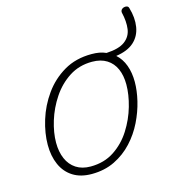

<svg xmlns="http://www.w3.org/2000/svg" viewBox="-106 -781 815 891"><g transform="rotate(-15 301.5 -336.0)"><path d="M226 19Q173 19 136.5 -4Q100 -27 81.5 -68.5Q63 -110 63 -164Q63 -220 82 -282Q101 -344 139.5 -398Q178 -452 235 -485.5Q292 -519 368 -519Q388 -519 405 -516Q422 -513 437 -506Q497 -509 526 -530.5Q555 -552 560 -587.5Q565 -623 554 -669Q553 -676 557 -681.5Q561 -687 568.5 -689.5Q576 -692 583.5 -690Q591 -688 593 -680Q608 -630 601 -587Q594 -544 563.5 -516.5Q533 -489 477 -481Q503 -458 516 -422.5Q529 -387 529 -343Q529 -301 517.5 -252.5Q506 -204 482.5 -156Q459 -108 422.5 -68.5Q386 -29 337 -5Q288 19 226 19ZM230 -16Q295 -16 343.5 -48Q392 -80 424 -130.5Q456 -181 472 -237Q488 -293 488 -341Q488 -384 474 -416Q460 -448 431.5 -466Q403 -484 361 -484Q299 -484 251 -453Q203 -422 170 -372.5Q137 -323 120 -267.5Q103 -212 103 -164Q103 -120 117.5 -86.5Q132 -53 160.5 -34.5Q189 -16 230 -16Z"/></g></svg>

Font: Playwrite BE VLG Thin
Style: Regular
Weight: 250
Designer: Veronika Burian, José Scaglione
Foundry: TypeTogether
Version: Version 1.002